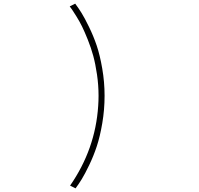

<svg xmlns="http://www.w3.org/2000/svg" viewBox="-20 -819 1090 1052"><path d="M394 213 364 198Q502.5 -1.5 518 -238.5Q520 -266.5 520 -294Q520 -352.5 511.5 -410.5Q503 -468.5 491 -512.8Q479 -557 461 -601.8Q443 -646.5 429.5 -674Q416 -701.5 398.2 -730Q380.5 -758.5 375 -766.2Q369.5 -774 362 -784L392 -799Q410 -775 426.5 -748.5Q443 -722 467.5 -672Q492 -622 509.8 -569.5Q527.5 -517 540.2 -443.5Q553 -370 553 -294Q553 -218 540.5 -144.5Q528 -71 510.5 -18Q493 35 469 85Q445 135 428.2 162.2Q411.5 189.5 394 213Z"/></svg>

Font: League Mono Extended Thin
Style: Regular
Weight: 100
Width: 9
Designer: Tyler Finck
Foundry: The League of Moveable Type / Tyler Finck
Version: Version 2.210